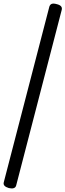

<svg xmlns="http://www.w3.org/2000/svg" viewBox="-21 -973 365 1070"><path d="M28 75Q11 70 4 62Q-3 54 0 43L254 -936Q258 -948 267.5 -951.5Q277 -955 295 -950Q312 -946 319 -938Q326 -930 323 -918L69 61Q66 72 55.5 75.5Q45 79 28 75Z"/></svg>

Font: Playwrite GB S Light
Style: Regular
Weight: 300
Designer: Veronika Burian, José Scaglione
Foundry: TypeTogether
Version: Version 1.002